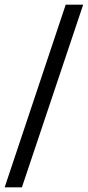

<svg xmlns="http://www.w3.org/2000/svg" viewBox="-65 -755 377 824"><path d="M217 -735H292L29 49H-45Z"/></svg>

Font: Archivo Narrow Medium
Style: Italic
Weight: 500
Italic angle: -8°
Designer: Hector Gatti
Foundry: Omnibus-Type
Version: Version 2.001